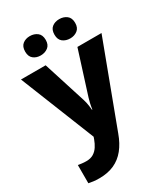

<svg xmlns="http://www.w3.org/2000/svg" viewBox="-238 -866 1063 1214"><g transform="rotate(-30 294.0 -259.5)"><path d="M0 -549H180L279 -238Q283 -226 285.5 -213.5Q288 -201 290 -187.5Q292 -174 293 -159H296Q299 -182 303.5 -201.5Q308 -221 313 -237L412 -549H588L362 54Q340 115 306.5 156.5Q273 198 226.5 219Q180 240 118 240Q93 240 74 237.5Q55 235 41 232V99Q52 101 67.5 103Q83 105 100 105Q132 105 153 92Q174 79 188 57.5Q202 36 211 11L217 -6ZM111 -688Q111 -725 132.5 -742Q154 -759 185 -759Q216 -759 238.5 -742Q261 -725 261 -688Q261 -652 238.5 -635Q216 -618 185 -618Q154 -618 132.5 -635Q111 -652 111 -688ZM325 -688Q325 -725 346.5 -742Q368 -759 400 -759Q431 -759 453.5 -742Q476 -725 476 -688Q476 -652 453.5 -635Q431 -618 401 -618Q369 -618 347 -635Q325 -652 325 -688Z"/></g></svg>

Font: Noto Sans Hebrew ExtraBold
Style: Regular
Weight: 800
Designer: Monotype Design Team
Foundry: Monotype Imaging Inc.
Version: Version 2.003